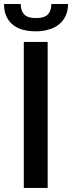

<svg xmlns="http://www.w3.org/2000/svg" viewBox="-32 -927 356 947"><path d="M203.1 -720.2V0H85.4V-720.2ZM146 -772.5Q108.9 -772.5 80.6 -780.3Q50.3 -788.6 30.3 -805.7Q9.8 -822.3 -1 -847.7Q-12.2 -873 -12.2 -907.2H70.3Q70.3 -874.5 86.9 -856.4Q103.5 -837.9 146 -837.9Q188 -837.9 204.6 -856.4Q221.2 -874.5 221.2 -907.2H303.7Q303.7 -876 292.5 -850.6Q281.7 -826.2 261.2 -808.6Q240.7 -791 211.4 -782.2Q181.2 -772.5 146 -772.5Z"/></svg>

Font: Lato-SemiBold
Style: Regular
Weight: 500
Designer: Lukasz Dziedzic with Adam Twardoch and Botio Nikoltchev
Foundry: tyPoland Lukasz Dziedzic
Version: ""